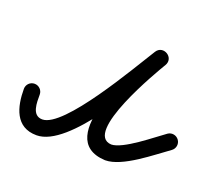

<svg xmlns="http://www.w3.org/2000/svg" viewBox="-87 -371 538 478"><g transform="rotate(20 182.5 -132.0)"><path d="M-21 -77C-21 -77 -21 -77 -21 -77C-21 -29.5 -8.6 21 48 21C134.3 21 244 -180.3 289.8 -252.8C297.1 -264.5 291.7 -275.9 282.7 -281.4C273.7 -287 261 -286.6 254 -274.7C223.2 -223.1 84 13.7 229 21C229 21 229.2 21 229.5 21C229.7 21 230 21 230 21C275.5 21 340.5 -34.2 377 -59.8C386.5 -66.5 388.9 -79.5 382.2 -89C375.5 -98.5 362.5 -100.9 353 -94.2C353 -94.2 353 -94.2 353 -94.2C326.2 -75.5 261.7 -21 230 -21C230 -21 230.3 -21 230.5 -21C230.8 -21 231.1 -21 231 -21C153.8 -24.8 277.2 -231.8 290 -253.3C297.1 -265.1 291.9 -276.5 283 -281.9C274.1 -287.3 261.6 -286.9 254.2 -275.2C218.6 -218.8 105 -21 48 -21C19.7 -21 21 -55.8 21 -77C21 -88.6 11.6 -98 0 -98C-11.6 -98 -21 -88.6 -21 -77Z"/></g></svg>

Font: FRB American Cursive Guidelines Medium
Style: Italic
Weight: 500
Italic angle: -25°
Version: Version 2.0;Modular Font Editor K font №1